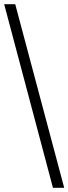

<svg xmlns="http://www.w3.org/2000/svg" viewBox="-20 -780 328 921"><path d="M234 121 0 -760H53L288 121Z"/></svg>

Font: Noto Serif Hentaigana EL
Style: Regular
Weight: 400
Designer: Kazuhiro Yamada
Foundry: nipponia
Version: Version 1.000